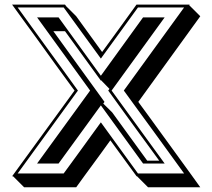

<svg xmlns="http://www.w3.org/2000/svg" viewBox="-20 -747 917 829"><path d="M464.4 -261.7 615.7 -53.2H667.5Q647 -82 626 -110.1Q605 -138.2 584 -167.5Q550.3 -213.9 515.1 -262.2Q480 -310.5 447.3 -356L452.6 -363.3L416.5 -400.4Q415.5 -399.4 415.5 -398.9L260.7 -612.3H210.4Q265.1 -536.6 320.8 -459.5Q376.5 -382.3 431.2 -307.1L425.8 -299.8ZM260.7 -727.1 266.1 -719.7 309.1 -676.8 420.9 -522.5Q458 -573.2 496.6 -626.5Q535.2 -679.7 569.3 -727.1H798.8L796.9 -724.6L844.7 -676.8L577.1 -307.1Q596.7 -280.8 619.1 -249.8Q641.6 -218.8 665.8 -185.5Q689.9 -152.3 714.4 -118.7Q738.8 -85 762.2 -52.7Q785.6 -20.5 806.6 8.5Q827.6 37.6 844.7 61.5H619.1L571.8 14.2H569.8L456.5 -141.1Q437.5 -114.3 417.7 -87.4Q397.9 -60.5 378.4 -33.7Q361.3 -10.3 343 14.6Q324.7 39.6 309.1 61.5H84L36.6 14.2H32.2L301.8 -356Q297.9 -361.3 294.2 -366.2Q290.5 -371.1 286.6 -376.5Q270 -399.4 252.2 -423.6Q234.4 -447.8 215.8 -473.6Q196.3 -500.5 174.8 -530.5Q153.3 -560.5 132.3 -589.4Q104.5 -627.4 78.1 -663.8Q51.8 -700.2 32.2 -727.1ZM232.9 -671.9 415.5 -419.9 597.7 -671.9H690.9L461.9 -356L690.9 -41H597.7L415.5 -292L232.9 -41H140.1L369.1 -356L140.1 -671.9ZM56.2 -714.8Q82.5 -678.2 115.7 -632.6Q148.9 -586.9 183.8 -538.8Q218.8 -490.7 253.2 -443.4Q287.6 -396 316.4 -356L56.2 2H254.9Q273.4 -23.4 293.5 -50.8Q313.5 -78.1 334 -106.4Q354.5 -134.8 375 -163.1Q395.5 -191.4 415.5 -218.8L575.7 2H774.9Q748.5 -34.2 715.6 -79.8Q682.6 -125.5 647.5 -173.6Q612.3 -221.7 577.9 -269Q543.5 -316.4 514.6 -356L774.9 -714.8H575.7Q538.6 -663.1 496.8 -606Q455.1 -548.8 415.5 -494.1L254.9 -714.8Z"/></svg>

Font: Gondrin
Style: Regular
Weight: 400
Designer: Peter Wiegel, original typeface by Carl Albert Fahrenwaldt 1901
Foundry: Peter Wiegel
Version: Version 1.000 2010 initial release